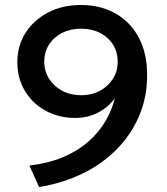

<svg xmlns="http://www.w3.org/2000/svg" viewBox="-20 -735 669 770"><path d="M136.5 15 98 -71Q173.5 -80 232 -104.5Q290.5 -129 332.8 -165.8Q375 -202.5 401.8 -247.2Q428.5 -292 440.5 -341Q414 -304.5 372.8 -283.2Q331.5 -262 282.5 -262Q216.5 -262 163.8 -290.5Q111 -319 80.2 -369.8Q49.5 -420.5 49.5 -486Q49.5 -551 82.2 -602.8Q115 -654.5 172.8 -684.8Q230.5 -715 305 -715Q382 -715 441.8 -681.8Q501.5 -648.5 535.8 -585.8Q570 -523 570 -434Q570 -344 537.2 -268.2Q504.5 -192.5 445.8 -134Q387 -75.5 308 -37.5Q229 0.5 136.5 15ZM305 -353Q347 -353 380 -370.5Q413 -388 432.5 -418.5Q452 -449 452 -487Q452 -526 433.2 -556Q414.5 -586 381.2 -603Q348 -620 305 -620Q262.5 -620 229 -603Q195.5 -586 176.5 -556Q157.5 -526 157.5 -487Q157.5 -449 177.2 -418.5Q197 -388 230.2 -370.5Q263.5 -353 305 -353Z"/></svg>

Font: Geologica Thin Roman
Style: Regular
Weight: 400
Version: Version 1.010;gftools[0.9.28]